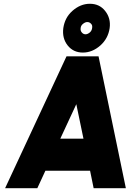

<svg xmlns="http://www.w3.org/2000/svg" viewBox="-20 -999 694 1019"><path d="M457 -979Q407 -979 364 -941Q343 -922 331.5 -899.5Q320 -877 316 -850Q309 -796 339 -758Q369 -720 420 -720Q470 -720 513 -758Q554 -795 562 -850Q569 -902 538 -941Q508 -979 457 -979ZM443 -882Q456 -882 464 -872Q468 -868 469 -862.5Q470 -857 469 -850Q467 -836 457 -827Q445 -817 434 -817Q422 -817 414 -827Q406 -836 408 -850Q409 -863 420 -872Q432 -882 443 -882ZM300 -263 385 -446 423 -263ZM221 -93H458L477 0H648L503 -700H333L7 0H178Z"/></svg>

Font: Unageo
Style: Black-Italic
Weight: 900
Designer: Richard Sepsi
Foundry: Richard Sepsi
Version: Version 2.000